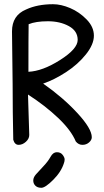

<svg xmlns="http://www.w3.org/2000/svg" viewBox="-20 -684 494 912"><path d="M43 -20Q40 -152 40 -283L37 -535Q37 -611 104 -639Q158 -664 232 -664Q270 -664 313.5 -645.5Q357 -627 391.5 -591.5Q426 -556 426 -514.5Q426 -473 388 -425.5Q350 -378 294 -341.5Q238 -305 185 -287Q278 -222 347 -147.5Q416 -73 416 -32Q416 -19 403 -7.5Q390 4 371.5 4Q353 4 340 -12Q318 -65 256.5 -123.5Q195 -182 113 -235L119 -43Q119 -25 103 -10.5Q87 4 68.5 4Q50 4 43 -20ZM116 -569Q115 -518 115 -343Q182 -346 265.5 -399Q349 -452 349 -494.5Q349 -537 307 -560Q265 -583 207.5 -583Q150 -583 116 -569ZM284 90Q271 132 233 170Q195 208 176.5 208Q158 208 148 198Q138 188 138 173.5Q138 159 150.5 144.5Q163 130 185.5 106.5Q208 83 220 61Q232 39 250 39Q268 39 277.5 51.5Q287 64 287 73Q287 82 284 90Z"/></svg>

Font: Patrick Hand SC
Style: Regular
Weight: 400
Designer: Patrick Wagesreiter
Foundry: Patrick Wagesreiter
Version: Version 1.003;PS 001.003;hotconv 1.0.70;makeotf.lib2.5.58329